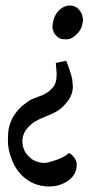

<svg xmlns="http://www.w3.org/2000/svg" viewBox="-20 -504 326 687"><path d="M238.3 -221.2 240.7 -195.8Q240.7 -167 223.6 -144Q206.5 -121.1 189.9 -109.9Q175.8 -100.1 145 -87.9Q117.2 -76.7 104.5 -68.8Q91.3 -60.5 77.1 -44.4Q63.5 -28.8 60.5 -6.8V-3.4Q59.6 -1 60.1 1.5Q60.1 41 95.2 66.4Q108.4 74.7 127 78.1H131.8Q132.8 79.1 139.2 79.1Q146.5 79.1 164.1 73.7Q207 62 226.6 43.5Q235.4 47.4 241.7 55.2Q254.4 69.3 254.4 82.5Q254.4 95.7 253.4 97.7Q247.6 132.8 207.5 151.9Q185.1 163.1 158.2 163.1H147.5Q104 160.2 72.3 135.7Q40.5 111.3 23.9 71.3Q8.3 33.7 8.3 0.5Q8.3 -31.7 11.7 -45.4Q21.5 -91.8 60.5 -126Q84.5 -145 93.8 -148.9Q98.6 -150.9 103.3 -152.6Q107.9 -154.3 110.8 -155.5Q113.8 -156.7 114.3 -156.7Q119.1 -158.7 122.6 -160.2Q124.5 -161.1 126.2 -161.6Q127.9 -162.1 128.4 -162.1Q128.9 -162.1 129.4 -162.1L133.8 -164.6Q137.7 -166.5 139.2 -167.5Q141.1 -168.5 144.5 -170.4Q145.5 -171.4 147.5 -172.1Q149.4 -172.9 149.9 -173.3Q152.8 -175.3 154.8 -176.8Q159.2 -180.7 169.4 -191.4Q182.6 -206.1 182.6 -236.3V-246.6Q181.6 -250 181.6 -254.4Q181.6 -259.8 179.7 -278.8L216.8 -286.6Q233.4 -245.1 238.3 -221.2ZM177.7 -379.9Q171.9 -387.2 169.4 -397Q167.5 -404.3 167.5 -408.2Q167.5 -414.1 171.4 -431.6Q176.3 -452.6 192.4 -468.3Q209 -484.4 231.4 -484.4Q251 -482.9 261.7 -470.7Q272.9 -458 274.9 -446.3Q275.4 -442.9 276.1 -439.2Q276.9 -435.5 277.1 -434.1Q277.3 -432.6 277.3 -432.1Q277.3 -429.7 273.9 -414.1Q270.5 -397.5 253.9 -380.9Q236.8 -363.8 219.7 -363.3Q202.6 -362.8 194.8 -366.2Q187 -369.6 177.7 -379.9Z"/></svg>

Font: Neuton Cursive
Style: Regular
Weight: 500
Designer: Brian M Zick
Version: Version 1.43